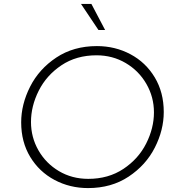

<svg xmlns="http://www.w3.org/2000/svg" viewBox="-20 -952 905 979"><path d="M429 7Q336 7 258 -34.5Q180 -76 134 -152Q88 -228 88 -328Q88 -420 133.5 -510Q179 -600 267 -658.5Q355 -717 474 -717Q567 -717 645 -675.5Q723 -634 769 -557.5Q815 -481 815 -381Q815 -289 769.5 -199.5Q724 -110 636 -51.5Q548 7 429 7ZM430 -40Q533 -40 609.5 -91Q686 -142 725.5 -220.5Q765 -299 765 -379Q765 -457 726.5 -524Q688 -591 621 -630.5Q554 -670 472 -670Q369 -670 293 -619Q217 -568 177.5 -489.5Q138 -411 138 -330Q138 -252 176 -185.5Q214 -119 280.5 -79.5Q347 -40 430 -40ZM516 -799H482L393 -932H446Z"/></svg>

Font: Josefin Sans Light
Style: Italic
Weight: 300
Italic angle: -7°
Designer: Santiago Orozco
Foundry: Typemade
Version: Version 2.000